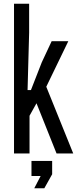

<svg xmlns="http://www.w3.org/2000/svg" viewBox="-20 -820 412 1026"><path d="M54.9 0V-800H135.7V-645.2L127.3 -338.6H145.3L203.1 -486.7L256.1 -600H345.1L227.3 -356.5L371.3 0H282.1L175 -268.2L137.8 -201.4V0ZM163.1 186.1 197.1 120.6H148.2V40H258.7V111.2L216.8 186.1Z"/></svg>

Font: Big Shoulders Text SC Thin
Style: Regular
Weight: 100
Designer: Patric King
Foundry: XO Type Co
Version: Version 2.002